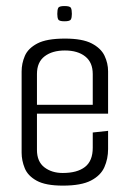

<svg xmlns="http://www.w3.org/2000/svg" viewBox="-20 -601 423 626"><path d="M184.8 4.2Q128.7 4.2 99.7 -11.8Q70.6 -27.8 60.6 -52.8Q50.5 -77.8 50.5 -103.1V-367.9Q50.5 -394.2 61 -418.7Q71.4 -443.2 101.6 -459.2Q131.8 -475.2 191.7 -475.2Q248.5 -475.2 278.8 -459.5Q309.2 -443.7 320.8 -419.3Q332.4 -394.8 332.4 -368.4V-254.2L282.4 -251.9V-359.6Q282.4 -397.6 257.8 -417Q233.3 -436.4 191.5 -436.4Q150.4 -436.4 125.5 -417.4Q100.5 -398.4 100.5 -359.6V-112.3Q100.5 -74.1 124.7 -55.5Q148.8 -37 184.5 -37Q231.8 -37 257.1 -56.7Q282.4 -76.4 282.4 -119.2V-169L332.4 -174.4V-114.9Q332.4 -83.3 320.4 -56.1Q308.4 -28.8 276.5 -12.3Q244.7 4.2 184.8 4.2ZM58.8 -230.4V-259.2H332.4V-230.4ZM190.3 -531.6Q172.7 -531.6 169.8 -537.7Q166.8 -543.8 166.8 -555.6Q166.8 -569 169.8 -575.2Q172.7 -581.3 190.2 -581.3Q208.3 -581.3 211.3 -575.2Q214.3 -569 214.3 -555.6Q214.3 -543.8 211.2 -537.7Q208 -531.6 190.3 -531.6Z"/></svg>

Font: Smooch Sans Thin
Style: Regular
Weight: 100
Designer: Robert E. Leuschke
Foundry: Robert E. Leuschke
Version: Version 1.010